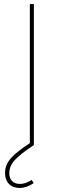

<svg xmlns="http://www.w3.org/2000/svg" viewBox="-20 -719 316 952"><path d="M26 139Q26 166 40.5 179.5Q55 193 78 193Q108 193 137 173L147 189Q112 213 77 213Q44 213 24.5 193Q5 173 5 139Q5 98 34.5 65Q64 32 128 -9V-699H148V0Q83 43 54.5 73.5Q26 104 26 139Z"/></svg>

Font: Gontserrat Thin
Style: Regular
Weight: 250
Designer: Julieta Ulanovsky
Foundry: Julieta Ulanovsky
Version: Version 6.001